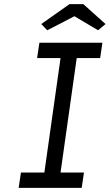

<svg xmlns="http://www.w3.org/2000/svg" viewBox="-20 -906 529 926"><path d="M70 0 81 -74H194L272 -626H159L170 -700H474L463 -626H350L272 -74H385L374 0ZM208 -760 179 -790 315 -886H382L489 -790L453 -760L325 -836H355Z"/></svg>

Font: Lexend Light
Style: Italic
Weight: 300
Italic angle: -8.13011°
Designer: Bonnie Shaver-Troup, Thomas Jockin
Foundry: Lexend
Version: Version 1.007